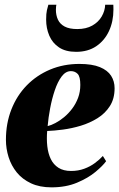

<svg xmlns="http://www.w3.org/2000/svg" viewBox="-20 -794 513 826"><path d="M436.5 -100.5Q422.5 -81 390.8 -54.5Q359 -28 311.2 -8Q263.5 12 201.5 12Q150.5 12 113.2 -5.5Q76 -23 52.2 -52.2Q28.5 -81.5 17 -118Q5.5 -154.5 5.5 -192.5Q5.5 -263.5 29 -323.2Q52.5 -383 95.2 -426.8Q138 -470.5 195.8 -494.8Q253.5 -519 321.5 -519Q376.5 -519 409.8 -505.2Q443 -491.5 458 -468Q473 -444.5 473 -414.5Q473 -369.5 452.8 -337.8Q432.5 -306 399.5 -285.5Q366.5 -265 327.8 -253.2Q289 -241.5 250.8 -236.5Q212.5 -231.5 183 -230.5Q180 -196 183.5 -164.8Q187 -133.5 198.5 -109.8Q210 -86 231.5 -72.2Q253 -58.5 286 -58.5Q316.5 -58.5 342.2 -68Q368 -77.5 388.2 -92.5Q408.5 -107.5 422.5 -123ZM285 -488Q262.5 -488 245.2 -465Q228 -442 215.8 -405.8Q203.5 -369.5 195.8 -328.5Q188 -287.5 185 -251.5Q200 -255 218.5 -264.8Q237 -274.5 255.8 -290Q274.5 -305.5 290.2 -326.2Q306 -347 315.8 -372.8Q325.5 -398.5 325.5 -429Q325.5 -464.5 314 -476.2Q302.5 -488 285 -488ZM307.5 -571Q262.5 -571 234 -590Q205.5 -609 192 -640.8Q178.5 -672.5 178.5 -709.5Q178.5 -736 181.8 -749.8Q185 -763.5 188 -773.5H222.5Q222 -770.5 221.2 -765.5Q220.5 -760.5 220.5 -752Q220.5 -728.5 229.2 -709.5Q238 -690.5 258.2 -679.8Q278.5 -669 312.5 -669Q350.5 -669 377 -684Q403.5 -699 417.5 -723Q431.5 -747 432.5 -773.5H467.5Q467.5 -769 467.8 -765Q468 -761 468 -753Q468 -701.5 448.8 -660.2Q429.5 -619 393.8 -595Q358 -571 307.5 -571Z"/></svg>

Font: Merriweather 144pt Black
Style: Italic
Weight: 900
Italic angle: -7.8°
Version: Version 2.101